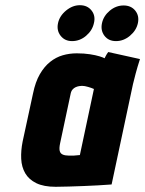

<svg xmlns="http://www.w3.org/2000/svg" viewBox="-20 -714 558 738"><path d="M287 -694Q259 -694 234 -673.5Q209 -653 203 -625Q197 -597 213 -576.5Q229 -556 257 -556Q287 -556 311 -576.5Q335 -597 341 -625Q348 -653 332 -673.5Q316 -694 287 -694ZM455 -693Q426 -693 402 -673Q378 -653 372 -625Q366 -597 381.5 -576.5Q397 -556 426 -556Q455 -556 479.5 -576.5Q504 -597 510 -625Q516 -653 500 -673Q484 -693 455 -693ZM518 -487 396 -514Q390 -506 386 -498Q382 -490 382 -490Q377 -493 362.5 -497.5Q348 -502 325.5 -505.5Q303 -509 275 -509Q247 -509 221 -501.5Q195 -494 172.5 -476Q150 -458 133 -428.5Q116 -399 107 -355L67 -170Q60 -135 61.5 -103.5Q63 -72 77 -48Q91 -24 119.5 -10Q148 4 194 4Q217 4 245.5 3Q274 2 303 1Q332 0 356 -1.5Q380 -3 394.5 -4Q409 -5 409 -5L491 -390Q495 -407 501.5 -431.5Q508 -456 518 -487ZM211 -163 251 -351Q253 -363 258.5 -369.5Q264 -376 271 -379Q278 -382 284.5 -383Q291 -384 295 -384Q300 -384 306 -383Q312 -382 318.5 -380Q325 -378 331 -376Q337 -374 341 -372L287 -118Q281 -118 275.5 -117Q270 -116 264.5 -116Q259 -116 254 -116Q249 -116 243 -116Q230 -116 221 -120Q212 -124 209.5 -134Q207 -144 211 -163Z"/></svg>

Font: Advent Pro ExtraBold
Style: Italic
Weight: 800
Italic angle: -12°
Version: Version 3.000